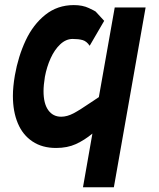

<svg xmlns="http://www.w3.org/2000/svg" viewBox="-20 -580 640 774"><path d="M32 -193.5Q32 -230 40 -276.5Q53.5 -353 83.5 -417Q113.5 -481 162.5 -520.2Q211.5 -559.5 277.5 -559.5Q313 -559.5 338.2 -547.5Q363.5 -535.5 365.5 -533.5Q367.5 -531.5 400 -496L341.5 -395.5Q329 -414 312.8 -418.5Q296.5 -423 273 -423Q246 -423 223 -401.5Q200 -380 184.2 -345.2Q168.5 -310.5 161 -270.5Q155.5 -236.5 155.5 -212.5Q155.5 -162.5 174.5 -136Q193.5 -109.5 226.5 -109.5Q250.5 -109.5 276.5 -123.2Q302.5 -137 345.5 -166.5L378.5 -188.5L442.5 -550H567L439 175H314.5L352.5 -41.5Q320.5 -15 286 0.8Q251.5 16.5 206 16.5Q150 16.5 110.8 -9.8Q71.5 -36 51.8 -83.2Q32 -130.5 32 -193.5Z"/></svg>

Font: JuliaMono ExtraBold
Style: Italic
Weight: 800
Italic angle: -9°
Monospace: yes
Designer: cormullion
Foundry: corm
Version: Version 0.057; ttfautohint (v1.8.4)